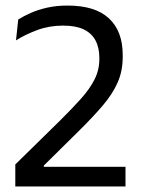

<svg xmlns="http://www.w3.org/2000/svg" viewBox="-20 -670 510 690"><path d="M431 0H35V-79L194.5 -235.5Q239.5 -280 271.2 -315.5Q303 -351 320 -385Q337 -419 337 -457.5V-462.5Q337 -499 323 -525Q309 -551 280.5 -564.5Q252 -578 207 -578Q157 -578 114 -562Q71 -546 37.5 -525L45.5 -600Q64.5 -612 90.5 -623.5Q116.5 -635 149.5 -642.5Q182.5 -650 223 -650Q322 -650 371.5 -604Q421 -558 421 -472.5V-465.5Q421 -415 403 -374Q385 -333 350.5 -292.2Q316 -251.5 267.5 -203.5L137.5 -75V-55.5L103.5 -70.5H431Z"/></svg>

Font: Anek Kannada
Style: Regular
Weight: 400
Version: Version 1.003